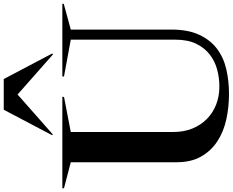

<svg xmlns="http://www.w3.org/2000/svg" viewBox="-166 -1100 1241 1024"><g transform="rotate(-90 454.0 -587.5)"><path d="M381.2 -1187.5H545L681.2 -928.8L676.2 -925L462.5 -1113.8L250 -926.2L245 -928.8ZM465 13.8Q395 13.8 329.4 -0.6Q263.8 -15 213.1 -48.1Q162.5 -81.2 131.9 -134.4Q101.2 -187.5 101.2 -266.2V-830L-37.5 -866.2V-875H450V-866.2L262.5 -830V-283.8Q262.5 -227.5 280.6 -182.5Q298.8 -137.5 331.2 -105Q363.8 -72.5 408.1 -55Q452.5 -37.5 505 -37.5Q551.2 -37.5 595.6 -49.4Q640 -61.2 675.6 -88.8Q711.2 -116.2 733.1 -161.2Q755 -206.2 755 -273.8V-830L558.8 -866.2V-875H946.2V-867.5L808.8 -830V-293.8Q808.8 -205 781.2 -145.6Q753.8 -86.2 706.9 -50.6Q660 -15 597.5 -0.6Q535 13.8 465 13.8Z"/></g></svg>

Font: Equateur
Style: Regular
Weight: 400
Designer: Ange Degheest & Eugénie Bidaut
Foundry: Velvetyne Type Foundry
Version: Version 1.000;FEAKit 1.0